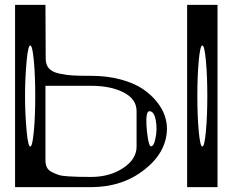

<svg xmlns="http://www.w3.org/2000/svg" viewBox="-20 -770 998 790"><path d="M594.7 -312.5Q586.9 -312.5 584 -296.4Q581.1 -280.3 582.5 -256.8Q584 -233.4 585.9 -219.7Q587.9 -206.1 588.9 -198.2Q594.7 -168 600.6 -168Q613.3 -168 619.1 -198.2Q627.9 -236.3 621.1 -274.4Q614.3 -312.5 594.7 -312.5ZM827.1 -228.5Q833 -290 833 -375Q833 -460 827.1 -521.5Q821.3 -583 812.5 -583Q803.7 -583 797.9 -521.5Q792 -460 792 -375Q792 -290 797.9 -228.5Q803.7 -167 812.5 -167Q821.3 -167 827.1 -228.5ZM89.8 -521.5Q83 -449.2 83 -375Q83 -300.8 89.8 -228.5Q95.7 -167 104.5 -167Q113.3 -167 119.1 -228.5Q125 -290 125 -375Q125 -460 119.1 -521.5Q113.3 -583 104.5 -583Q95.7 -583 89.8 -521.5ZM168 -528.3Q168 -503.9 181.2 -488.8Q194.3 -473.6 224.1 -467.3Q253.9 -460.9 280.3 -459.5Q306.6 -458 354.5 -458Q421.9 -458 477.1 -442.9Q532.2 -427.7 566.9 -404.3Q601.6 -380.9 625 -351.6Q648.4 -322.3 657.7 -294.4Q667 -266.6 667 -241.2V-239.3Q665 -142.6 573.7 -71.3Q482.4 0 354.5 0H42V-750H167Q167 -710 167.5 -647Q168 -584 168 -528.3ZM167 -110.4Q167 -93.8 172.9 -81.5Q178.7 -69.3 193.4 -62Q208 -54.7 221.2 -50.3Q234.4 -45.9 260.7 -44.4Q287.1 -43 303.7 -42.5Q320.3 -42 354.5 -42Q431.6 -42 486.8 -78.6Q542 -115.2 542 -167V-312.5Q542 -362.3 488.8 -389.6Q435.5 -417 354.5 -417H167ZM875 -750V0H750V-750Z"/></svg>

Font: okolaksMetalik
Style: bold
Weight: 700
Width: 7
Version: Version 0.6